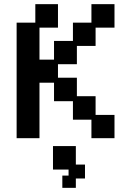

<svg xmlns="http://www.w3.org/2000/svg" viewBox="-20 -653 632 924"><path d="M60 12V-544H150V-633H259V-520H170V-366H240V-456H331V-544H420V-633H531V-520H440V-432H350V-344H259V-279H350V-190H440V-100H531V12H420V-77H331V-166H240V-255H170V12ZM280 251V192H310V163H235V50H345V139H389V206H345V251Z"/></svg>

Font: Pixelify Sans Medium
Style: Regular
Weight: 500
Designer: Stefie Justprince
Foundry: Typecalism Foundryline
Version: Version 1.000;February 13, 2025;FontCreator 15.0.0.3015 64-b